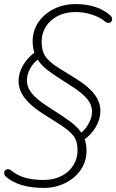

<svg xmlns="http://www.w3.org/2000/svg" viewBox="-27 -733 570 941"><path d="M3 134Q-8 124 -6.5 112.5Q-5 101 6 97Q17 93 30 104Q58 127 96.5 138Q135 149 186 149Q237 149 274.5 129.5Q312 110 332.5 77Q353 44 353 4Q353 -40 334.5 -65.5Q316 -91 268 -122L180 -178Q122 -215 93 -254Q64 -293 64 -336Q64 -375 86 -413Q108 -451 146 -478L144 -468Q133 -498 133 -531Q133 -583 161.5 -624.5Q190 -666 238 -689.5Q286 -713 343 -713Q450 -713 513 -658Q524 -648 522.5 -636.5Q521 -625 510 -621.5Q499 -618 486 -629Q460 -650 422 -662Q384 -674 344 -674Q293 -674 255.5 -654.5Q218 -635 197.5 -602Q177 -569 177 -529Q177 -484 195.5 -456.5Q214 -429 262 -399L346 -347Q406 -310 435.5 -271.5Q465 -233 465 -189Q465 -150 443 -111.5Q421 -73 383 -47L385 -58Q397 -31 397 6Q397 58 368.5 99.5Q340 141 292 164.5Q244 188 187 188Q67 188 3 134ZM204 -213 279 -164Q316 -140 339 -119.5Q362 -99 376 -76L367 -79Q394 -101 409 -130Q424 -159 424 -185Q424 -220 399.5 -249Q375 -278 322 -312L252 -357Q221 -378 204 -391Q170 -418 155 -446L163 -445Q135 -424 120 -395.5Q105 -367 105 -340Q105 -305 129 -275.5Q153 -246 204 -213Z"/></svg>

Font: SN Pro Thin
Style: Italic
Weight: 200
Italic angle: -9°
Designer: Tobias Whetton
Foundry: Supernotes
Version: Version 1.003;Glyphs 3.3 (3324)